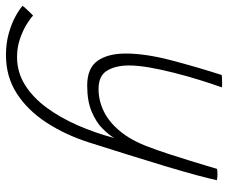

<svg xmlns="http://www.w3.org/2000/svg" viewBox="-180 -454 801 676"><g transform="rotate(90 221.0 -115.5)"><path d="M76.5 264.5Q34.5 264.5 -0.5 254.5Q-35.5 244.5 -60.2 230.8Q-85 217 -97 206Q-95.5 203.5 -91.5 199Q-87.5 194.5 -82.2 189Q-77 183.5 -71.8 178Q-66.5 172.5 -62.5 169Q-55 177 -33.8 190.5Q-12.5 204 18 214.8Q48.5 225.5 83 225.5Q136.5 225.5 181 197.8Q225.5 170 261 122Q296.5 74 323.5 12.5Q350.5 -49 368.5 -117Q358 -98.5 335.8 -76Q313.5 -53.5 276.2 -37.5Q239 -21.5 183.5 -21.5Q122.5 -21.5 96.8 -57.8Q71 -94 71 -157Q71 -226 94.2 -315.2Q117.5 -404.5 146.5 -495Q151 -496 159 -496.2Q167 -496.5 174.5 -496.5Q180 -496.5 184 -496.5Q188 -496.5 190 -495.5Q177.5 -460.5 164 -417Q150.5 -373.5 139 -328.2Q127.5 -283 120.2 -241.5Q113 -200 113 -168.5Q113 -122 131 -91.8Q149 -61.5 196 -61.5Q236.5 -61.5 274.2 -79.8Q312 -98 344.2 -136.8Q376.5 -175.5 399.5 -237Q410.5 -265.5 423.5 -305Q436.5 -344.5 448.2 -382.8Q460 -421 468 -448Q476 -475 477 -478.5Q481 -479.5 486.5 -479.8Q492 -480 497.5 -480Q512.5 -480 517 -478Q511 -451 499.5 -407.5Q486 -357.5 466.8 -293.8Q447.5 -230 426 -161.2Q404.5 -92.5 384 -28Q357.5 55 314.5 121.2Q271.5 187.5 212.2 226Q153 264.5 76.5 264.5Z"/></g></svg>

Font: Grandstander Thin
Style: Italic
Weight: 100
Italic angle: -15°
Designer: Tyler Finck
Foundry: Etcetera Type Co
Version: Version 1.200